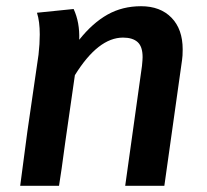

<svg xmlns="http://www.w3.org/2000/svg" viewBox="-20 -598 665 618"><path d="M568 -439Q568 -417 566 -405L509 0H383L437 -386Q439 -406 439 -414Q439 -448 423 -462.5Q407 -477 376 -477Q296 -477 221 -356L190 -140Q177 -42 170 0H45L68 -174L104 -422Q108 -457 108 -487Q108 -529 99 -557L217 -569Q237 -526 235 -470Q278 -524 326 -551Q374 -578 434 -578Q496 -578 532 -541Q568 -504 568 -439Z"/></svg>

Font: FiraGO Medium
Style: Italic
Weight: 500
Italic angle: -8°
Designer: bBox Type GmbH
Foundry: bBox Type GmbH
Version: Version 1.001